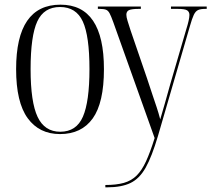

<svg xmlns="http://www.w3.org/2000/svg" viewBox="-20 -564 905 822"><path d="M237 10Q148 10 98.5 -58Q49 -126 49 -268Q49 -544 239 -544Q425 -544 425 -268Q425 -124 377 -57Q329 10 237 10ZM238 0Q307 0 335 -64.5Q363 -129 363 -268Q363 -410 334.5 -472Q306 -534 237 -534Q168 -534 139.5 -472Q111 -410 111 -268Q111 -127 141 -63.5Q171 0 238 0ZM431 228Q478 228 510 219Q542 210 564.5 188Q587 166 605 127Q623 88 642 27L465 -469Q456 -494 449.5 -506.5Q443 -519 433.5 -522.5Q424 -526 405 -526H399V-536H583V-526H576Q543 -526 532 -520.5Q521 -515 521 -501Q521 -491 526 -475Q531 -459 539 -434L609 -230Q623 -187 633 -157.5Q643 -128 651 -104Q659 -80 666 -53Q675 -82 686 -122Q697 -162 709 -204L777 -437Q784 -459 787.5 -475Q791 -491 791 -500Q791 -513 781.5 -519.5Q772 -526 740 -526H712V-536H865V-526H859Q839 -526 828 -521Q817 -516 809.5 -500Q802 -484 793 -452L656 19Q630 107 603.5 154Q577 201 538.5 219.5Q500 238 439 238H431Z"/></svg>

Font: Noto Serif Display Condensed Light
Style: Regular
Weight: 300
Width: 3
Designer: Monotype Design Team
Foundry: Monotype Imaging Inc.
Version: Version 2.009